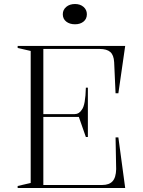

<svg xmlns="http://www.w3.org/2000/svg" viewBox="-20 -937 714 957"><path d="M68 0V-10L133 -25V-683L68 -698V-708H604L570 -472H556L549 -627Q547 -663 529.5 -678Q512 -693 477 -693H196V-368H350Q362 -368 371.5 -373.5Q381 -379 387 -389Q397 -401 402 -429.5Q407 -458 408 -500H418V-254H408L373 -354H196V-15H490Q524 -15 541 -33.5Q558 -52 559 -94L556 -252H570L604 0ZM354 -917Q380 -917 396.5 -902.5Q413 -888 413 -866Q413 -843 396.5 -829.5Q380 -816 354 -816Q327 -816 310 -829.5Q293 -843 293 -866Q293 -888 310 -902.5Q327 -917 354 -917Z"/></svg>

Font: Kalnia Light
Style: Regular
Weight: 300
Designer: Frida Medrano
Foundry: Frida Medrano
Version: Version 1.105